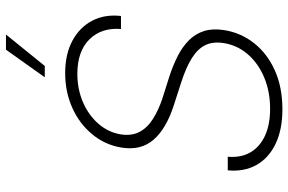

<svg xmlns="http://www.w3.org/2000/svg" viewBox="-186 -796 993 662"><g transform="rotate(-90 311.0 -465.5)"><path d="M264.6 11.2Q194.3 11.2 145.3 -12.5Q96.2 -36.1 72.5 -78.6Q48.8 -121.1 54.2 -177.2H101.1Q97.2 -131.8 116.2 -99.1Q135.3 -66.4 173.6 -48.8Q211.9 -31.2 266.6 -31.2Q324.7 -31.2 373 -51Q421.4 -70.8 453.1 -106.7Q484.9 -142.6 492.7 -189.5Q499 -227.5 486.1 -254.2Q473.1 -280.8 441.4 -300.8Q409.7 -320.8 358.4 -337.4L278.3 -363.3Q197.8 -389.2 159.7 -433.1Q121.6 -477.1 132.8 -544.4Q142.1 -600.6 178.5 -644.5Q214.8 -688.5 269.5 -713.1Q324.2 -737.8 389.2 -737.8Q454.6 -737.8 501 -712.9Q547.4 -688 570.1 -644.5Q592.8 -601.1 586.4 -545.4H541.5Q546.9 -612.3 505.9 -654.1Q464.8 -695.8 386.7 -695.8Q334 -695.8 289.3 -676.5Q244.6 -657.2 215.1 -623.5Q185.5 -589.8 178.2 -546.4Q172.4 -509.3 186.5 -481.9Q200.7 -454.6 231.2 -435.3Q261.7 -416 302.7 -402.3L378.4 -378.4Q417 -365.7 449 -349.4Q481 -333 503.2 -310.5Q525.4 -288.1 534.7 -258.3Q543.9 -228.5 537.6 -189Q528.3 -131.3 492.2 -85.9Q456.1 -40.5 398.2 -14.6Q340.3 11.2 264.6 11.2ZM375 -808.1 470.2 -941.9H522.5L414.1 -808.1Z"/></g></svg>

Font: Inter ExtraLight
Style: Italic
Weight: 250
Italic angle: -9.3988°
Designer: Rasmus Andersson
Foundry: rsms
Version: Version 4.001;git-66647c0bb